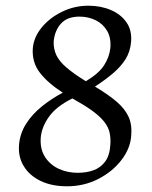

<svg xmlns="http://www.w3.org/2000/svg" viewBox="-20 -644 536 676"><path d="M216 11.9Q162.3 11.9 123.3 -6.8Q84.3 -25.5 64.1 -58.3Q43.9 -91 46.9 -132.5Q50 -173.6 71.6 -207.7Q93.2 -241.8 127.6 -269.5Q162 -297.2 201.1 -317.8Q149.4 -350.8 120.7 -387.6Q92.1 -424.3 95.5 -474.1Q99.1 -513.7 127 -547.5Q154.9 -581.4 198.6 -602.7Q242.2 -623.9 290.9 -623.9Q335 -623.9 370.4 -608.7Q405.8 -593.6 425.4 -565.2Q445 -536.9 441.5 -496.5Q438.6 -462.1 422 -435.6Q405.3 -409.2 377.9 -385.9Q350.5 -362.7 314.4 -339.2Q361.8 -310.7 391 -285.7Q420.1 -260.6 432.8 -232.6Q445.4 -204.7 442 -166.4Q439 -121.2 407.4 -80.3Q375.9 -39.4 325.7 -13.7Q275.4 11.9 216 11.9ZM253.5 -35.6Q284.7 -35.6 309.5 -44.6Q334.4 -53.7 350.3 -75.2Q366.3 -96.7 368.6 -135.1Q370 -158.3 365.9 -177Q361.7 -195.7 348.8 -212.9Q335.9 -230 313.1 -247.8Q290.3 -265.7 254.4 -286Q249.3 -288.4 244.7 -291.7Q240.2 -295 234.6 -297.3Q177.9 -269.2 152.3 -232.8Q126.6 -196.4 123.5 -159.6Q120.5 -119.7 138.2 -91.9Q155.9 -64.1 186.5 -49.8Q217.1 -35.6 253.5 -35.6ZM282.3 -358Q327.8 -385 346.5 -414.2Q365.3 -443.4 368.5 -474.9Q371.6 -510.4 357.3 -535.1Q342.9 -559.8 317 -572.7Q291 -585.5 259.5 -585.5Q217.1 -585.5 194.9 -561.1Q172.7 -536.7 169 -498.1Q168 -472.6 178.1 -450.5Q188.2 -428.5 213.8 -406.5Q239.3 -384.4 282.3 -358Z"/></svg>

Font: Ancizar Serif Light
Style: Italic
Weight: 300
Italic angle: -4°
Designer: Cesar Puertas, Viviana Monsalve, Julian Moncada, Julian Prieto, Jose Castro, Felipe Aragon, Mariel Hernandez, Sara Alarc
Version: Version 8.100